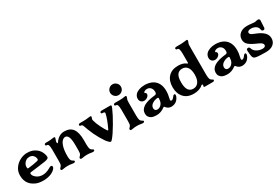

<svg xmlns="http://www.w3.org/2000/svg" viewBox="77 -1837 4266 2929"><g transform="rotate(-30 2210.5 -373.0)"><path d="M125 -34Q20 -99 20 -237Q20 -308 59.5 -364Q99 -420 160 -451Q221 -482 284 -482Q340 -482 376.5 -468.5Q413 -455 446 -429Q487 -396 509 -342Q524 -305 524 -276Q524 -260 511 -250Q493 -237 453 -231Q433 -228 320 -213L201 -198Q183 -196 178 -193Q173 -190 173 -181Q173 -143 216 -108Q262 -70 327 -70Q389 -70 453 -106Q457 -108 468 -114.5Q479 -121 486 -123.5Q493 -126 499 -126Q509 -126 515.5 -119.5Q522 -113 522 -102Q522 -88 509 -71Q487 -42 437 -18Q412 -6 373.5 2Q335 10 299 10Q248 10 208 1.5Q168 -7 125 -34ZM189 -269Q279 -279 345 -294Q365 -299 371.5 -304Q378 -309 378 -320Q378 -335 371.5 -352Q365 -369 353 -383Q327 -412 283 -412Q251 -412 225 -395Q199 -378 184.5 -352.5Q170 -327 170 -301Q170 -282 173 -275Q176 -268 189 -269Z M601 -10Q601 -16 605 -22Q609 -28 615 -33Q625 -43 630 -50Q639 -63 641.5 -80.5Q644 -98 644 -130V-332Q644 -385 634 -412Q630 -422 623 -427Q616 -432 604 -432Q595 -432 589.5 -437.5Q584 -443 584 -452Q584 -460 591.5 -466Q599 -472 614 -472H652Q687 -472 729 -479Q746 -482 757 -482Q774 -482 774 -467Q774 -461 769.5 -449.5Q765 -438 763 -432Q755 -411 755 -395Q755 -377 765 -377Q770 -377 773 -382Q840 -482 939 -482Q1038 -482 1086 -418Q1134 -354 1134 -217V-140Q1134 -83 1144 -60Q1154 -38 1174 -30Q1194 -22 1194 -10Q1194 -1 1186.5 4.5Q1179 10 1164 10Q1153 10 1131 6Q1103 0 1063 0Q1021 0 988 7Q976 10 964 10Q941 10 941 -10Q941 -16 945 -22Q949 -28 955 -33Q965 -43 970 -50Q979 -63 981.5 -80.5Q984 -98 984 -130V-217Q984 -314 965 -358Q946 -402 909 -402Q883 -402 856.5 -376Q830 -350 812 -289.5Q794 -229 794 -130Q794 -83 804 -60Q814 -38 834 -30Q854 -22 854 -10Q854 -1 846.5 4.5Q839 10 824 10Q813 10 791 6Q763 0 723 0Q681 0 648 7Q636 10 624 10Q601 10 601 -10Z M1447 -10Q1411 -43 1357.5 -136Q1304 -229 1268 -325L1251 -372Q1240 -403 1236 -411Q1226 -432 1204 -432Q1195 -432 1189.5 -437.5Q1184 -443 1184 -452Q1184 -460 1191.5 -466Q1199 -472 1214 -472H1272Q1322 -472 1375 -480L1397 -482Q1414 -482 1414 -467Q1414 -460 1408 -446Q1402 -434 1402 -423Q1402 -416 1403 -412Q1418 -350 1455.5 -275Q1493 -200 1516 -170Q1523 -161 1526 -161Q1533 -161 1537 -170Q1603 -308 1624 -402Q1625 -406 1625 -412Q1625 -423 1615.5 -427.5Q1606 -432 1584 -432Q1575 -432 1569.5 -437.5Q1564 -443 1564 -452Q1564 -460 1571.5 -466Q1579 -472 1594 -472H1745Q1762 -472 1762 -457Q1762 -448 1751 -422Q1714 -334 1636.5 -201.5Q1559 -69 1507 -10Q1497 1 1491 5.5Q1485 10 1477 10Q1471 10 1466 6.5Q1461 3 1456.5 -1.5Q1452 -6 1447 -10Z M1819 -10Q1819 -16 1823 -22Q1827 -28 1833 -33Q1843 -43 1848 -50Q1857 -63 1859.5 -80.5Q1862 -98 1862 -130V-332Q1862 -385 1852 -412Q1848 -422 1841 -427Q1834 -432 1822 -432Q1813 -432 1807.5 -437.5Q1802 -443 1802 -452Q1802 -460 1809.5 -466Q1817 -472 1832 -472H1910Q1960 -472 1995 -479Q2006 -482 2015 -482Q2032 -482 2032 -467Q2032 -458 2021 -432Q2014 -417 2013 -397.5Q2012 -378 2012 -332V-140Q2012 -83 2022 -60Q2032 -38 2052 -30Q2072 -22 2072 -10Q2072 -1 2064.5 4.5Q2057 10 2042 10Q2031 10 2009 6Q1981 0 1941 0Q1899 0 1866 7Q1854 10 1842 10Q1819 10 1819 -10ZM1937 -736Q1976 -736 2004 -708Q2032 -680 2032 -641Q2032 -602 2004 -574Q1976 -546 1937 -546Q1898 -546 1870 -574Q1842 -602 1842 -641Q1842 -680 1870 -708Q1898 -736 1937 -736Z M2200 -6Q2176 -17 2159 -41Q2142 -65 2142 -99Q2142 -170 2211 -213Q2277 -253 2415 -268Q2445 -271 2445 -308Q2445 -320 2443 -336Q2437 -370 2413.5 -391Q2390 -412 2356 -412Q2331 -412 2313 -402Q2295 -392 2295 -379Q2295 -375 2297.5 -373Q2300 -371 2306 -369Q2314 -367 2317 -361Q2320 -355 2320 -344Q2320 -318 2293 -297Q2266 -276 2235 -276Q2200 -276 2180 -297.5Q2160 -319 2160 -350Q2160 -394 2189 -425Q2213 -451 2256.5 -466.5Q2300 -482 2356 -482Q2395 -482 2434 -472.5Q2473 -463 2501 -445Q2599 -383 2599 -237Q2599 -206 2595.5 -182.5Q2592 -159 2585 -130Q2578 -102 2578 -91Q2578 -81 2582.5 -76Q2587 -71 2595 -71Q2611 -71 2629 -89Q2635 -95 2642 -104.5Q2649 -114 2654 -120Q2664 -132 2675 -132Q2692 -132 2692 -113Q2692 -94 2679 -70Q2666 -46 2649 -29Q2632 -12 2606 -1Q2580 10 2550 10Q2523 10 2501.5 0.5Q2480 -9 2466 -26Q2462 -30 2458 -35.5Q2454 -41 2450.5 -44Q2447 -47 2444 -47Q2440 -47 2431 -40Q2399 -16 2363.5 -3Q2328 10 2285 10Q2236 10 2200 -6ZM2340 -60Q2389 -60 2421 -107Q2434 -126 2439 -150.5Q2444 -175 2444 -195Q2444 -204 2440.5 -208Q2437 -212 2427 -212Q2401 -212 2372 -201Q2343 -190 2324 -174Q2292 -147 2292 -110Q2292 -87 2304.5 -73.5Q2317 -60 2340 -60Z M2709 -237Q2709 -349 2770 -415.5Q2831 -482 2944 -482Q3032 -482 3082 -441Q3088 -436 3093 -436Q3099 -436 3099 -445V-606Q3099 -659 3089 -686Q3085 -696 3078 -701Q3071 -706 3059 -706Q3050 -706 3044.5 -711.5Q3039 -717 3039 -726Q3039 -734 3046.5 -740Q3054 -746 3069 -746H3127Q3179 -746 3226 -753Q3243 -756 3252 -756Q3269 -756 3269 -741Q3269 -732 3258 -706Q3251 -691 3250 -671.5Q3249 -652 3249 -606V-150Q3249 -93 3259 -70Q3269 -48 3289 -40Q3309 -32 3309 -20Q3309 -11 3301.5 -5.5Q3294 0 3279 0H3141Q3124 0 3124 -15Q3124 -22 3128 -30Q3130 -33 3130 -38Q3130 -43 3127 -46Q3124 -49 3119 -49Q3110 -49 3102 -42Q3076 -17 3034.5 -3.5Q2993 10 2944 10Q2831 10 2770 -58Q2709 -126 2709 -237ZM2974 -60Q3032 -60 3065.5 -105.5Q3099 -151 3099 -237Q3099 -323 3066.5 -367.5Q3034 -412 2975 -412Q2919 -412 2889 -371Q2859 -330 2859 -237Q2859 -60 2974 -60Z M3447 -6Q3423 -17 3406 -41Q3389 -65 3389 -99Q3389 -170 3458 -213Q3524 -253 3662 -268Q3692 -271 3692 -308Q3692 -320 3690 -336Q3684 -370 3660.5 -391Q3637 -412 3603 -412Q3578 -412 3560 -402Q3542 -392 3542 -379Q3542 -375 3544.5 -373Q3547 -371 3553 -369Q3561 -367 3564 -361Q3567 -355 3567 -344Q3567 -318 3540 -297Q3513 -276 3482 -276Q3447 -276 3427 -297.5Q3407 -319 3407 -350Q3407 -394 3436 -425Q3460 -451 3503.5 -466.5Q3547 -482 3603 -482Q3642 -482 3681 -472.5Q3720 -463 3748 -445Q3846 -383 3846 -237Q3846 -206 3842.5 -182.5Q3839 -159 3832 -130Q3825 -102 3825 -91Q3825 -81 3829.5 -76Q3834 -71 3842 -71Q3858 -71 3876 -89Q3882 -95 3889 -104.5Q3896 -114 3901 -120Q3911 -132 3922 -132Q3939 -132 3939 -113Q3939 -94 3926 -70Q3913 -46 3896 -29Q3879 -12 3853 -1Q3827 10 3797 10Q3770 10 3748.5 0.5Q3727 -9 3713 -26Q3709 -30 3705 -35.5Q3701 -41 3697.5 -44Q3694 -47 3691 -47Q3687 -47 3678 -40Q3646 -16 3610.5 -3Q3575 10 3532 10Q3483 10 3447 -6ZM3587 -60Q3636 -60 3668 -107Q3681 -126 3686 -150.5Q3691 -175 3691 -195Q3691 -204 3687.5 -208Q3684 -212 3674 -212Q3648 -212 3619 -201Q3590 -190 3571 -174Q3539 -147 3539 -110Q3539 -87 3551.5 -73.5Q3564 -60 3587 -60Z M4038 0Q4014 -5 4003 -16Q3991 -28 3986 -51Q3983 -67 3979.5 -100Q3976 -133 3976 -154Q3976 -169 3984 -176.5Q3992 -184 4006 -184Q4030 -184 4038 -154Q4043 -136 4056.5 -119Q4070 -102 4091 -89Q4138 -60 4196 -60Q4220 -60 4234 -70Q4248 -80 4248 -96Q4248 -115 4231 -131Q4214 -147 4170 -166Q4075 -206 4030.5 -243.5Q3986 -281 3986 -339Q3986 -403 4033.5 -442.5Q4081 -482 4161 -482Q4197 -482 4241 -476Q4273 -472 4287 -472Q4307 -472 4325 -478Q4341 -482 4350 -482Q4367 -482 4375 -471Q4381 -464 4381 -449Q4381 -442 4379 -418Q4374 -363 4374 -328Q4374 -314 4365.5 -306.5Q4357 -299 4345 -299Q4332 -299 4324 -306.5Q4316 -314 4314 -327Q4311 -346 4304.5 -359.5Q4298 -373 4284 -385Q4268 -399 4243 -407.5Q4218 -416 4192 -416Q4163 -416 4145.5 -406.5Q4128 -397 4128 -379Q4128 -360 4144 -347.5Q4160 -335 4207 -317Q4297 -283 4344 -238.5Q4391 -194 4391 -133Q4391 -68 4344.5 -29Q4298 10 4212 10Q4162 10 4112 7.5Q4062 5 4038 0Z"/></g></svg>

Font: Raigarh
Style: Bold
Weight: 700
Designer: jaikishan Patel
Foundry: MagicType
Version: Version 1.000